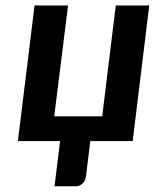

<svg xmlns="http://www.w3.org/2000/svg" viewBox="-20 -504 567 686"><path d="M103.5 -484.4H223.1L173.8 -88.4H345.2L393.6 -484.4H513.2L454.1 0H302.7L287.1 126.5Q284.7 143.1 274.4 152.3Q264.2 161.6 249 161.6H174.8L194.8 0H43.9Z"/></svg>

Font: Carlito
Style: Bold Italic
Weight: 700
Italic angle: -7°
Designer: Lukasz Dziedzic
Foundry: tyPoland Lukasz Dziedzic
Version: Version 1.104